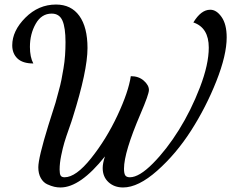

<svg xmlns="http://www.w3.org/2000/svg" viewBox="-20 -740 1020 847"><path d="M34 -540Q34 -604 92 -662Q150 -720 227 -720Q294 -720 330 -670Q366 -620 366 -528Q366 -428 301 -222Q297 -208 284 -171.5Q271 -135 264 -111.5Q257 -88 250 -54Q243 -20 243 8Q243 27 247.5 34.5Q252 42 265 42Q315 42 382 -42Q449 -126 498 -230.5Q547 -335 557 -404Q592 -404 614.5 -384Q637 -364 637 -343Q637 -324 600 -238Q527 -68 527 4Q527 25 532.5 33.5Q538 42 553 42Q594 42 654.5 -19Q715 -80 769 -166.5Q823 -253 862 -354.5Q901 -456 901 -530Q901 -618 833 -641Q867 -697 907 -697Q907 -697 908 -697Q935 -697 957.5 -665Q980 -633 980 -575Q980 -497 934.5 -382Q889 -267 823 -164Q757 -61 673.5 13Q590 87 523 87Q484 87 458.5 63.5Q433 40 433 1Q433 -20 443 -50Q334 87 247 87Q247 87 246 87Q233 87 219.5 84Q206 81 188.5 73Q171 65 160 45.5Q149 26 149 -2Q149 -43 193 -186Q197 -199 208.5 -235Q220 -271 225 -287L238 -335Q247 -367 251 -388L260 -438Q265 -467 267 -496Q269 -525 269 -554Q269 -618 255.5 -649Q242 -680 208 -680Q163 -680 137.5 -635Q112 -590 112 -533Q112 -488 127 -460Q80 -460 57 -482Q34 -504 34 -540Z"/></svg>

Font: TypoPRO Dancing Script
Style: Bold
Weight: 700
Designer: Pablo Impallari
Foundry: Pablo Impallari. www.impallari.com Igino Marini. www.ikern.com
Version: Version 1.002